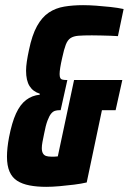

<svg xmlns="http://www.w3.org/2000/svg" viewBox="-20 -716 499 744"><path d="M159 8Q123 8 94.5 2.5Q66 -3 46.5 -15.5Q27 -28 17 -51Q7 -74 7 -109Q7 -125 9 -144Q11 -163 15 -184Q26 -241 42 -276Q58 -311 81 -328.5Q104 -346 134 -349V-353Q108 -361 94.5 -382.5Q81 -404 81 -442Q81 -458 84 -478Q87 -498 92 -521Q104 -580 123.5 -615Q143 -650 169.5 -667.5Q196 -685 229.5 -690.5Q263 -696 302 -696Q325 -696 352.5 -694Q380 -692 408 -689Q436 -686 459 -681L437 -576Q425 -577 407.5 -577.5Q390 -578 371 -578.5Q352 -579 336 -579Q303 -579 284 -577.5Q265 -576 253.5 -568.5Q242 -561 235 -543Q228 -525 221 -492Q216 -470 213.5 -454.5Q211 -439 211 -429Q211 -419 213.5 -414Q216 -409 222 -407.5Q228 -406 236 -406H241L215 -289H210Q201 -289 193 -286.5Q185 -284 178 -275.5Q171 -267 164 -248.5Q157 -230 151 -198Q147 -179 144.5 -165.5Q142 -152 142 -142Q142 -129 146.5 -121.5Q151 -114 159 -111.5Q167 -109 178 -109Q185 -109 191 -109Q197 -109 204 -110L267 -406H454L428 -289H375L316 -9Q295 -4 267 -0.5Q239 3 210.5 5.5Q182 8 159 8Z"/></svg>

Font: Saira ExtraCondensed Black
Style: Italic
Weight: 900
Width: 2
Italic angle: -12°
Designer: Hector Gatti with collaboration of the Omnibus-Type team
Foundry: Omnibus-Type
Version: Version 1.101